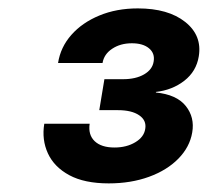

<svg xmlns="http://www.w3.org/2000/svg" viewBox="-20 -855 495 457"><path d="M238.8 -418.5Q181.2 -418.5 145 -438Q108.9 -457.5 94 -490Q79.1 -522.5 85.4 -560.5H193.4Q189.5 -534.2 205.3 -519Q221.2 -503.9 252.4 -503.9Q281.2 -503.9 302 -516.4Q322.8 -528.8 325.7 -548.3Q329.1 -568.4 311.3 -580.6Q293.5 -592.8 260.7 -592.8H216.3L228.5 -666.5H272.9Q303.2 -666.5 323 -678Q342.8 -689.5 345.7 -708.5Q349.1 -728 334.7 -740Q320.3 -752 293.9 -752Q266.6 -752 247.1 -739Q227.5 -726.1 224.1 -705.1H118.2Q124 -742.7 149.9 -772Q175.8 -801.3 216.6 -818.1Q257.3 -835 308.1 -835Q380.4 -835 420.9 -802.7Q461.4 -770.5 453.1 -720.7Q447.3 -685.1 418.7 -662.8Q390.1 -640.6 351.1 -636.2V-634.8Q400.4 -629.9 422.1 -602.8Q443.8 -575.7 437.5 -539.6Q431.6 -504.9 404.5 -477.3Q377.4 -449.7 334.5 -434.1Q291.5 -418.5 238.8 -418.5Z"/></svg>

Font: Inter 28pt
Style: Bold Italic
Weight: 700
Italic angle: -9.3988°
Designer: Rasmus Andersson
Foundry: rsms
Version: Version 4.001;git-66647c0bb